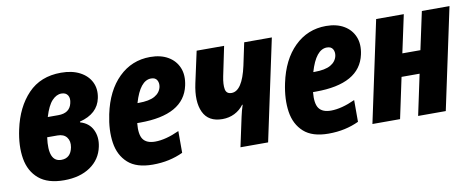

<svg xmlns="http://www.w3.org/2000/svg" viewBox="-54 -787 2522 1026"><g transform="rotate(-10 1207.0 -274.5)"><path d="M225 10Q137 10 88.5 -31Q40 -72 28 -142Q16 -212 35 -300Q60 -417 128 -488Q196 -559 307 -559Q367 -559 409 -537Q451 -515 469.5 -477Q488 -439 478 -391Q461 -309 362 -284V-280Q410 -266 429.5 -225.5Q449 -185 438 -134Q424 -67 367.5 -28.5Q311 10 225 10ZM290 -449Q263 -449 239 -423.5Q215 -398 197 -338H254Q316 -338 328 -389Q335 -416 324.5 -432.5Q314 -449 290 -449ZM229 -100Q280 -100 291 -157Q297 -190 281 -211Q265 -232 231 -232H175Q157 -100 229 -100Z M706 10Q618 10 572 -31.5Q526 -73 515.5 -142Q505 -211 523 -296Q549 -420 620 -489.5Q691 -559 791 -559Q848 -559 887.5 -536Q927 -513 944 -472Q961 -431 949 -376Q916 -223 677 -223H662Q656 -161 675 -135Q694 -109 740 -109Q768 -109 801 -117.5Q834 -126 871 -143V-25Q835 -8 794 1Q753 10 706 10ZM776 -445Q716 -445 682 -328H689Q746 -328 776 -345Q806 -362 813 -393Q817 -414 808 -429.5Q799 -445 776 -445Z M1183 0 1217 -159Q1224 -192 1234 -222H1231Q1211 -195 1181 -180Q1151 -165 1115 -165Q1039 -165 1011.5 -223.5Q984 -282 1005 -379L1042 -549H1191L1158 -390Q1149 -346 1154 -320Q1159 -294 1187 -294Q1245 -294 1274 -426L1300 -549H1450L1333 0Z M1660 10Q1572 10 1526 -31.5Q1480 -73 1469.5 -142Q1459 -211 1477 -296Q1503 -420 1574 -489.5Q1645 -559 1745 -559Q1802 -559 1841.5 -536Q1881 -513 1898 -472Q1915 -431 1903 -376Q1870 -223 1631 -223H1616Q1610 -161 1629 -135Q1648 -109 1694 -109Q1722 -109 1755 -117.5Q1788 -126 1825 -143V-25Q1789 -8 1748 1Q1707 10 1660 10ZM1730 -445Q1670 -445 1636 -328H1643Q1700 -328 1730 -345Q1760 -362 1767 -393Q1771 -414 1762 -429.5Q1753 -445 1730 -445Z M1899 0 2016 -549H2166L2122 -344H2220L2264 -549H2414L2297 0H2147L2194 -221H2096L2049 0Z"/></g></svg>

Font: Noto Sans Condensed ExtraBold
Style: Italic
Weight: 800
Width: 3
Italic angle: -12°
Designer: Monotype Design Team
Foundry: Monotype Imaging Inc.
Version: Version 2.013; ttfautohint (v1.8.4.7-5d5b)